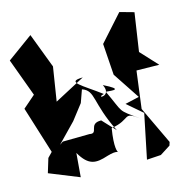

<svg xmlns="http://www.w3.org/2000/svg" viewBox="-116 -883 1015 1037"><g transform="rotate(-15 391.0 -364.5)"><path d="M219 -576 145 -771 2 -667C28 -596 54 -526 80 -455L11 -395L93 -132L67 -105L43 -26L209 41L220 -92C268 -9 310 -11 378 -33C496 -70 404 40 439 -172C555 -191 515 -246 603 -182C491 -261 524 -233 459 -370C497 -367 556 -358 453 -409C491 -333 387 -347 446 -361C348 -435 260 -476 359 -477L189 -387ZM716 0 722 -19 622 -230 649 -438 776 -436 688 -531 720 -745 641 -767 512 -623 524 -448 624 -297 545 -279 630 -206 579 42 658 37ZM395 -227C320 -228 367 -161 315 -172L165 -170L146 -157L248 -262L313 -346L338 -416C408 -392 374 -330 463 -154Z"/></g></svg>

Font: Asimov Silicon
Style: Regular
Weight: 400
Designer: Google
Version: Version 2.000980; 2014